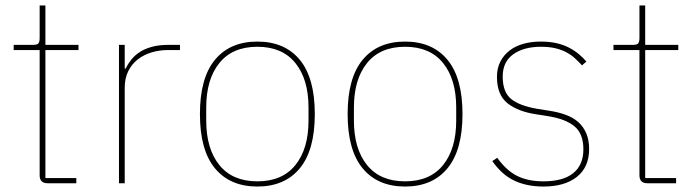

<svg xmlns="http://www.w3.org/2000/svg" viewBox="-20 -670 2543 702"><path d="M154 0Q125 0 125 -29V-487H30V-506H102Q116 -506 120.5 -511.5Q125 -517 125 -531V-650H146V-506H267V-487H146V-19H259V0H154Z M415 -506H436V-419H439Q448 -437 460.5 -452.5Q473 -468 491.5 -480Q510 -492 536 -499Q562 -506 597 -506H638V-487H594Q563 -487 534.5 -478.5Q506 -470 484 -453Q462 -436 449 -410Q436 -384 436 -349V0H415Z M921 12Q821 12 766 -54.5Q711 -121 711 -253Q711 -385 766 -451.5Q821 -518 921 -518Q1021 -518 1076 -451.5Q1131 -385 1131 -253Q1131 -121 1076 -54.5Q1021 12 921 12ZM921 -7Q1012 -7 1060 -66.5Q1108 -126 1108 -229V-277Q1108 -380 1060 -439.5Q1012 -499 921 -499Q830 -499 782 -439.5Q734 -380 734 -277V-229Q734 -126 782 -66.5Q830 -7 921 -7Z M1461 12Q1361 12 1306 -54.5Q1251 -121 1251 -253Q1251 -385 1306 -451.5Q1361 -518 1461 -518Q1561 -518 1616 -451.5Q1671 -385 1671 -253Q1671 -121 1616 -54.5Q1561 12 1461 12ZM1461 -7Q1552 -7 1600 -66.5Q1648 -126 1648 -229V-277Q1648 -380 1600 -439.5Q1552 -499 1461 -499Q1370 -499 1322 -439.5Q1274 -380 1274 -277V-229Q1274 -126 1322 -66.5Q1370 -7 1461 -7Z M1967 12Q1906 12 1860.5 -9.5Q1815 -31 1780 -81L1798 -93Q1832 -46 1871.5 -26.5Q1911 -7 1967 -7Q2039 -7 2076 -37Q2113 -67 2113 -124Q2113 -181 2080.5 -208Q2048 -235 1985 -245L1941 -252Q1874 -262 1835.5 -292.5Q1797 -323 1797 -389Q1797 -421 1809.5 -445Q1822 -469 1843.5 -485.5Q1865 -502 1894 -510Q1923 -518 1957 -518Q1990 -518 2015.5 -512Q2041 -506 2061 -495.5Q2081 -485 2096.5 -472Q2112 -459 2124 -445L2108 -431Q2096 -444 2082.5 -456.5Q2069 -469 2051.5 -478.5Q2034 -488 2011 -493.5Q1988 -499 1958 -499Q1895 -499 1856.5 -471.5Q1818 -444 1818 -390Q1818 -333 1849 -308Q1880 -283 1945 -272L1989 -265Q2022 -260 2049 -250Q2076 -240 2094.5 -223.5Q2113 -207 2123.5 -182.5Q2134 -158 2134 -125Q2134 -59 2089.5 -23.5Q2045 12 1967 12Z M2347 0Q2318 0 2318 -29V-487H2223V-506H2295Q2309 -506 2313.5 -511.5Q2318 -517 2318 -531V-650H2339V-506H2460V-487H2339V-19H2452V0H2347Z"/></svg>

Font: IBM Plex Sans KR Thin
Style: Regular
Weight: 100
Designer: Mike Abbink; Paul van der Laan; Pieter van Rosmalen; Wujin Sim; Chorong Kim; Dohee Lee;
Foundry: Sandoll Inc.
Version: Version 1.001